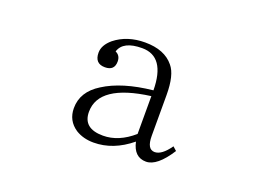

<svg xmlns="http://www.w3.org/2000/svg" viewBox="-82 -723 1164 869"><g transform="rotate(20 500.0 -289.0)"><path d="M787.1 -127.9Q728.5 -36.1 675.3 -36.1Q617.2 -36.1 602.1 -106Q517.1 -36.1 422.4 -36.1Q373 -36.1 335.9 -59.1Q286.1 -92.3 286.1 -152.8Q286.1 -231.9 365.2 -280.8Q451.2 -335.9 597.2 -351.1Q595.7 -513.2 484.4 -513.2Q392.6 -513.2 376 -458Q400.4 -447.3 400.4 -418Q400.4 -374 354.5 -374Q305.2 -374 305.2 -426.8Q305.2 -462.9 343.3 -495.1Q402.3 -542 488.3 -542Q582.5 -542 627 -486.8Q660.2 -448.2 660.2 -351.1V-154.8Q660.2 -90.3 697.3 -90.3Q731.4 -90.3 769 -144ZM597.2 -323.2Q356 -291.5 356 -160.2Q356 -80.1 452.1 -80.1Q527.3 -80.1 597.2 -141.1Z"/></g></svg>

Font: I.Ming
Style: Regular
Weight: 400
Designer: Ichiten Fonts Project
Version: Version 5.10 Mar 24, 2018